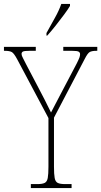

<svg xmlns="http://www.w3.org/2000/svg" viewBox="-29 -951 512 971"><path d="M127 0V-20H160Q185 -20 197 -26Q209 -32 212.5 -51Q216 -70 216 -108V-354L58 -651Q42 -681 31 -687.5Q20 -694 -5 -694H-9V-714H152V-694H120Q93 -694 86.5 -690Q80 -686 80 -678Q80 -670 87 -657.5Q94 -645 103 -626L165 -508Q182 -476 198 -444.5Q214 -413 229 -382Q237 -397 248.5 -419.5Q260 -442 277 -474L359 -630Q369 -650 372.5 -659.5Q376 -669 376 -677Q376 -685 369 -689.5Q362 -694 336 -694H291V-714H463V-694H459Q436 -694 425 -688Q414 -682 399 -652L244 -356V-108Q244 -70 247.5 -51Q251 -32 263 -26Q275 -20 300 -20H333V0ZM206 -784Q228 -824 248.5 -860.5Q269 -897 281 -931H325V-921Q315 -904 295 -877Q275 -850 252.5 -821.5Q230 -793 210 -771H206Z"/></svg>

Font: Noto Serif Sinhala Condensed Thin
Style: Regular
Weight: 100
Width: 3
Designer: Jelle Bosma - Monotype Design Team
Foundry: Monotype Imaging Inc.
Version: Version 2.007; ttfautohint (v1.8.4.7-5d5b)